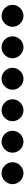

<svg xmlns="http://www.w3.org/2000/svg" viewBox="1041 -1600 318 2440"><g transform="rotate(-90 1200.0 -380.0)"><path d="M80 -380Q80 -342 99 -310.5Q118 -279 149.5 -260Q181 -241 219 -241Q257 -241 288.5 -260Q320 -279 339 -310.5Q358 -342 358 -380Q358 -418 339 -449.5Q320 -481 288.5 -500Q257 -519 219 -519Q181 -519 149.5 -500Q118 -481 99 -449.5Q80 -418 80 -380Z M480 -380Q480 -342 499 -310.5Q518 -279 549.5 -260Q581 -241 619 -241Q657 -241 688.5 -260Q720 -279 739 -310.5Q758 -342 758 -380Q758 -418 739 -449.5Q720 -481 688.5 -500Q657 -519 619 -519Q581 -519 549.5 -500Q518 -481 499 -449.5Q480 -418 480 -380Z M880 -380Q880 -342 899 -310.5Q918 -279 949.5 -260Q981 -241 1019 -241Q1057 -241 1088.5 -260Q1120 -279 1139 -310.5Q1158 -342 1158 -380Q1158 -418 1139 -449.5Q1120 -481 1088.5 -500Q1057 -519 1019 -519Q981 -519 949.5 -500Q918 -481 899 -449.5Q880 -418 880 -380Z M1280 -380Q1280 -342 1299 -310.5Q1318 -279 1349.5 -260Q1381 -241 1419 -241Q1457 -241 1488.5 -260Q1520 -279 1539 -310.5Q1558 -342 1558 -380Q1558 -418 1539 -449.5Q1520 -481 1488.5 -500Q1457 -519 1419 -519Q1381 -519 1349.5 -500Q1318 -481 1299 -449.5Q1280 -418 1280 -380Z M1680 -380Q1680 -342 1699 -310.5Q1718 -279 1749.5 -260Q1781 -241 1819 -241Q1857 -241 1888.5 -260Q1920 -279 1939 -310.5Q1958 -342 1958 -380Q1958 -418 1939 -449.5Q1920 -481 1888.5 -500Q1857 -519 1819 -519Q1781 -519 1749.5 -500Q1718 -481 1699 -449.5Q1680 -418 1680 -380Z M2080 -380Q2080 -342 2099 -310.5Q2118 -279 2149.5 -260Q2181 -241 2219 -241Q2257 -241 2288.5 -260Q2320 -279 2339 -310.5Q2358 -342 2358 -380Q2358 -418 2339 -449.5Q2320 -481 2288.5 -500Q2257 -519 2219 -519Q2181 -519 2149.5 -500Q2118 -481 2099 -449.5Q2080 -418 2080 -380Z"/></g></svg>

Font: text-security-disc
Style: Regular
Weight: 400
Monospace: yes
Foundry: Oskari Noppa
Version: Version 3.000;hotconv 1.0.118;makeotfexe 2.5.65603